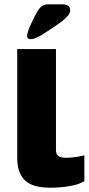

<svg xmlns="http://www.w3.org/2000/svg" viewBox="-20 -862 412 892"><path d="M213 10Q130 10 95 -25Q60 -60 60 -128V-634H240V-170Q239 -146 250.5 -137.5Q262 -129 288 -129Q323 -129 372 -140V-20Q370 -19 353 -11Q336 -3 298 3.5Q260 10 213 10ZM156 -813Q166 -828 176.5 -835Q187 -842 206 -842H267Q287 -842 296.5 -835.5Q306 -829 306 -813Q306 -792 265.5 -761.5Q225 -731 166 -695Q140 -680 122 -680Q106 -680 106 -694Q106 -711 123.5 -749.5Q141 -788 156 -813Z"/></svg>

Font: Dashboard
Style: Regular
Weight: 400
Designer: jaiki
Version: Version 1.000